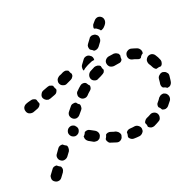

<svg xmlns="http://www.w3.org/2000/svg" viewBox="-68 -636 701 705"><g transform="rotate(-10 282.0 -283.5)"><path d="M118 -36Q118 -40 117 -43Q116 -45 115 -47Q114 -48 113 -50Q109 -51 105 -53Q102 -54 98 -57Q93 -57 87 -54Q82 -51 80 -45L71 -27Q69 -24 69 -20Q69 -16 70 -12Q71 -8 74 -5Q77 -2 80 -1Q88 3 96 0Q103 -2 107 -10L116 -28Q117 -32 118 -36ZM152 -111Q152 -117 148 -122Q144 -123 140 -125Q137 -126 133 -129Q127 -129 122 -126Q117 -123 115 -118L106 -99Q102 -92 105 -84Q108 -76 115 -73Q123 -69 130 -72Q138 -75 142 -82L151 -100Q153 -106 152 -111ZM334 -142Q337 -141 341 -139Q345 -137 347 -134Q350 -131 351 -128Q352 -124 351 -120Q351 -112 344 -106Q338 -101 330 -102Q320 -103 308 -105Q304 -105 301 -107Q298 -110 295 -113Q294 -115 293 -117Q292 -119 292 -121Q293 -123 294 -126Q296 -131 296 -137Q299 -141 304 -143Q310 -145 315 -144Q325 -142 334 -142ZM405 -149Q413 -151 420 -147Q428 -143 430 -135Q431 -131 431 -127Q430 -123 428 -120Q426 -116 423 -114Q420 -111 416 -110Q406 -107 395 -105Q391 -104 387 -105Q383 -106 380 -108Q378 -109 376 -111Q375 -113 374 -115Q374 -116 374 -118Q375 -125 373 -132Q375 -137 379 -140Q383 -143 388 -144Q397 -146 405 -149ZM231 -165Q226 -164 221 -160Q220 -153 216 -147Q215 -146 214 -145Q214 -143 215 -141Q215 -139 216 -137Q218 -133 221 -130Q224 -128 227 -126Q237 -123 247 -119Q251 -118 255 -119Q259 -119 263 -121Q266 -123 269 -126Q271 -129 272 -133Q275 -140 271 -148Q267 -155 259 -158Q250 -161 241 -164Q236 -166 231 -165ZM469 -182Q475 -187 484 -186Q492 -185 497 -179Q502 -172 501 -164Q501 -156 494 -151Q486 -144 476 -137Q471 -134 464 -134Q457 -135 452 -139Q452 -140 452 -141Q450 -148 445 -154Q445 -159 448 -164Q450 -168 454 -171Q462 -176 469 -182ZM176 -191Q168 -189 163 -182Q159 -175 160 -167Q162 -159 169 -154Q176 -150 184 -151Q192 -153 197 -160Q201 -167 200 -175Q198 -183 191 -187V-188Q184 -192 176 -191ZM512 -237Q514 -240 517 -243Q520 -246 523 -247Q527 -249 531 -249Q535 -248 539 -247Q546 -243 549 -236Q552 -228 549 -220Q544 -210 538 -200Q535 -195 528 -192Q522 -190 515 -192Q515 -192 514 -193Q510 -199 503 -203Q501 -207 501 -212Q501 -217 504 -221Q509 -229 512 -237ZM224 -252Q224 -258 221 -263Q216 -265 212 -268Q210 -270 208 -272Q202 -273 196 -270Q190 -268 187 -262Q182 -253 177 -244Q173 -237 175 -229Q178 -221 185 -217Q192 -213 200 -215Q208 -218 212 -225Q217 -234 222 -242Q225 -247 224 -252ZM54 -268 64 -274Q68 -276 70 -279Q73 -282 74 -286Q75 -287 75 -289Q75 -291 75 -293Q73 -296 71 -299Q69 -303 67 -307Q63 -311 57 -311Q51 -312 46 -309L35 -304L28 -300Q21 -296 18 -288Q16 -280 20 -273Q23 -266 31 -263Q39 -261 47 -264ZM524 -292Q524 -298 523 -304Q522 -313 528 -319Q533 -326 541 -327Q545 -327 549 -326Q553 -325 556 -322Q559 -320 561 -317Q563 -313 563 -309Q564 -300 564 -292Q564 -289 564 -286Q564 -282 562 -278Q561 -275 558 -272Q556 -270 553 -269Q551 -268 548 -267Q548 -267 548 -267Q541 -271 533 -271Q532 -271 532 -271Q528 -274 526 -278Q524 -283 524 -287Q524 -290 524 -292ZM270 -314Q271 -320 269 -325Q264 -328 260 -333Q258 -335 257 -336Q251 -339 245 -337Q239 -336 235 -331Q228 -323 222 -314Q219 -311 218 -307Q217 -303 218 -299Q218 -295 220 -292Q222 -289 226 -286Q232 -281 240 -282Q249 -283 254 -290Q259 -298 265 -305Q269 -309 270 -314ZM143 -321Q146 -327 145 -333Q143 -335 141 -338Q138 -342 136 -347Q135 -348 133 -348Q132 -349 130 -349Q126 -350 122 -350Q119 -349 115 -347Q107 -342 98 -337Q91 -333 89 -325Q86 -317 90 -310Q92 -307 96 -304Q99 -302 102 -301Q106 -300 110 -300Q114 -301 118 -303Q127 -308 135 -313Q141 -316 143 -321ZM327 -363Q329 -368 329 -373Q324 -379 322 -385Q321 -387 321 -388Q316 -392 309 -392Q303 -392 297 -389Q289 -383 280 -376Q274 -370 273 -362Q272 -354 277 -347Q282 -341 291 -340Q299 -339 305 -345Q313 -350 320 -356Q324 -359 327 -363ZM187 -346Q181 -341 172 -343Q164 -344 159 -351Q157 -354 156 -358Q156 -362 156 -366Q157 -370 159 -373Q161 -376 164 -379Q173 -384 180 -390Q185 -393 190 -394Q196 -394 201 -392Q204 -387 207 -383Q209 -381 211 -379Q212 -376 212 -373Q212 -369 210 -366Q209 -364 208 -362Q207 -361 206 -360Q205 -359 204 -358Q196 -352 187 -346ZM512 -347Q509 -349 507 -352Q502 -359 496 -365Q491 -372 491 -380Q492 -388 498 -394Q504 -399 512 -399Q521 -398 526 -392Q534 -384 540 -374Q544 -368 543 -361Q543 -354 538 -349Q530 -348 523 -344Q522 -344 521 -343Q521 -343 520 -343Q520 -343 519 -343Q515 -344 512 -347ZM369 -380Q361 -378 353 -381Q346 -385 343 -393Q340 -401 344 -408Q348 -415 355 -418Q366 -422 376 -425Q380 -425 384 -425Q388 -424 392 -422Q394 -421 395 -419Q397 -417 398 -415Q398 -414 398 -413Q398 -406 400 -399Q399 -394 395 -390Q391 -387 386 -386Q377 -383 369 -380ZM254 -386Q254 -388 253 -389Q252 -393 252 -397Q252 -401 254 -405L263 -423Q266 -430 274 -433Q282 -436 289 -432Q295 -430 298 -425Q301 -420 301 -414Q300 -414 299 -414Q291 -412 285 -407Q275 -401 266 -393Q261 -389 257 -383Q257 -383 257 -383Q255 -384 254 -386ZM440 -392Q432 -392 426 -398Q421 -404 421 -412Q421 -421 427 -426Q433 -432 441 -432Q454 -431 465 -429Q472 -427 477 -421Q481 -415 481 -408Q476 -404 473 -398Q472 -395 471 -392Q468 -390 464 -389Q460 -389 456 -390Q448 -392 440 -392ZM306 -448Q312 -448 317 -451Q322 -454 325 -459L334 -477Q337 -485 334 -493Q332 -501 324 -504Q321 -506 317 -506Q313 -506 309 -505Q305 -504 302 -501Q299 -499 298 -495L289 -477Q286 -472 287 -466Q288 -460 292 -455Q295 -454 299 -452Q303 -451 306 -448ZM328 -557Q332 -564 340 -567Q348 -569 355 -565Q362 -561 364 -553Q366 -546 363 -538L360 -532Q359 -530 358 -529Q357 -527 356 -526Q354 -523 351 -521Q348 -518 344 -517Q340 -522 334 -524Q328 -528 320 -528Q318 -533 319 -538Q319 -543 322 -547Q325 -552 328 -557Z"/></g></svg>

Font: FRB American Cursive Dashed
Style: Bold Italic
Weight: 700
Italic angle: -25°
Version: Version 2.0;Modular Font Editor K font №1